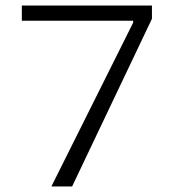

<svg xmlns="http://www.w3.org/2000/svg" viewBox="-20 -675 654 695"><path d="M530 -655V-621L491 -600H59V-655ZM241 0H167V-2L479 -627L462 -570V-631H530V-607Z"/></svg>

Font: Intel One Mono Light
Style: Regular
Weight: 300
Monospace: yes
Designer: Fred Shallcrass
Foundry: Frere-Jones Type LLC
Version: Version 1.004